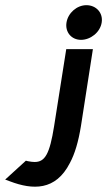

<svg xmlns="http://www.w3.org/2000/svg" viewBox="-136 -641 414 742"><path d="M-97 60C-10 93 79 97 134 -11C153 -46 167 -93 177 -155L223 -451H120L73 -153C56 -46 38 -15 -2 -15C-9 -15 -18 -16 -28 -18L-36 -20L-116 53ZM177 -487C214 -487 251 -516 257 -554C263 -592 235 -621 198 -621C161 -621 127 -591 121 -554C115 -517 140 -487 177 -487Z"/></svg>

Font: Charger Pro
Style: BlkNarObl
Weight: 900
Designer: Jasper
Foundry: Cannot Into Space Fonts
Version: Version 1.09